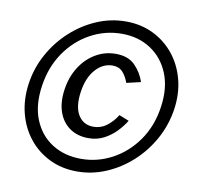

<svg xmlns="http://www.w3.org/2000/svg" viewBox="-82 -818 940 913"><g transform="rotate(10 388.0 -361.5)"><path d="M347.5 10Q274.5 10 215 -18.8Q155.5 -47.5 114.5 -98.5Q73.5 -149.5 56 -217Q38.5 -284.5 49.5 -362Q60.5 -438.5 97.5 -505.8Q134.5 -573 190.2 -624Q246 -675 313.8 -704Q381.5 -733 454.5 -733Q527 -733 586.5 -704Q646 -675 687 -624Q728 -573 745.5 -505.8Q763 -438.5 752 -362Q740.5 -284.5 703.5 -217Q666.5 -149.5 610.8 -98.5Q555 -47.5 487.5 -18.8Q420 10 347.5 10ZM356.5 -52.5Q435.5 -52.5 506.2 -90.5Q577 -128.5 625.8 -198Q674.5 -267.5 688 -362Q701.5 -455 672.8 -524.8Q644 -594.5 584.5 -633.2Q525 -672 445.5 -672Q364.5 -672 293.8 -633.2Q223 -594.5 175 -524.8Q127 -455 113.5 -362Q99.5 -267.5 127.8 -198Q156 -128.5 215.8 -90.5Q275.5 -52.5 356.5 -52.5ZM373.5 -155.5Q320 -155.5 282.8 -181.8Q245.5 -208 229.2 -254.8Q213 -301.5 222 -363.5Q231 -425.5 261 -472.8Q291 -520 335.8 -546.5Q380.5 -573 433.5 -573Q493.5 -573 526.8 -539Q560 -505 574 -461.5L505.5 -445.5Q494.5 -477 476.5 -496.2Q458.5 -515.5 428 -515.5Q381 -515.5 345.5 -475.5Q310 -435.5 300 -365.5Q289.5 -293 314.2 -253Q339 -213 387.5 -213Q423 -213 451.2 -234.2Q479.5 -255.5 500.5 -289L548 -270Q531.5 -242.5 506.2 -216.2Q481 -190 447.8 -172.8Q414.5 -155.5 373.5 -155.5Z"/></g></svg>

Font: Public Sans
Style: Italic
Weight: 400
Italic angle: -8°
Designer: The Public Sans project authors (U.S. Web Design System). Libre Franklin designed by Pablo Impallari and Rodrigo Fuenzal
Version: Version 1.008; ttfautohint (v1.8.1) -l 8 -r 50 -G 200 -x 14 